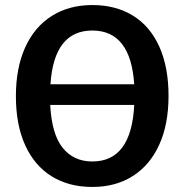

<svg xmlns="http://www.w3.org/2000/svg" viewBox="-20 -726 731 761"><path d="M648 -346Q648 -233 611 -152Q574 -71 506 -28Q438 15 346 15Q253 15 185 -27Q117 -69 80 -150Q43 -231 43 -345Q43 -457 80 -538.5Q117 -620 185.5 -663Q254 -706 346 -706Q439 -706 507 -664Q575 -622 611.5 -541Q648 -460 648 -346ZM180 -392H512Q498 -605 346 -605Q194 -605 180 -392ZM512 -310H179Q185 -194 228.5 -140Q272 -86 346 -86Q501 -86 512 -310Z"/></svg>

Font: Fira Sans Medium
Style: Regular
Weight: 500
Designer: bBox Type GmbH & Carrois Corporate GbR & Edenspiekermann AG
Foundry: bBox Type GmbH & Carrois Corporate GbR & Edenspiekermann AG
Version: Version 4.301